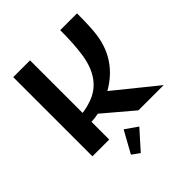

<svg xmlns="http://www.w3.org/2000/svg" viewBox="-252 -896 1264 1264"><g transform="rotate(-45 380.5 -263.5)"><path d="M83 0V-737.3H239.3V-248Q276.9 -252 323.2 -267.6Q475.1 -318.4 506.3 -513.2Q520.5 -602.5 520.5 -737.3H676.8Q676.8 -602.1 667 -538.1Q636.2 -336.9 456.5 -234.4L746.1 0H511.2L306.6 -173.3Q263.2 -165 239.3 -165V0ZM354 19.5 439.9 79.6 323.2 210 270 171.4Z"/></g></svg>

Font: Klaudia
Style: Bold
Weight: 700
Designer: Wojciech Kalinowski "wmk69" (wmk69@o2.pl)
Foundry: Wojciech Kalinowski "wmk69" (wmk69@o2.pl)
Version: Version 3.1.0; 2021-05-10